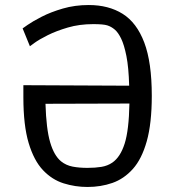

<svg xmlns="http://www.w3.org/2000/svg" viewBox="-20 -730 694 764"><path d="M70 -617Q70 -617 90 -631Q110 -645 146 -663.5Q182 -682 230 -696Q278 -710 333 -710Q412 -710 468 -675Q524 -640 554 -561Q584 -482 584 -349Q584 -239 564 -168Q544 -97 508.5 -57.5Q473 -18 427 -2Q381 14 328 14Q279 14 233 -0.5Q187 -15 151 -53Q115 -91 94 -161Q73 -231 73 -343V-391L494 -389Q492 -462 483 -507Q474 -552 462 -576.5Q450 -601 437 -612Q423 -624 407 -629Q391 -634 351 -634Q296 -634 250 -620.5Q204 -607 170 -590Q136 -573 117.5 -559.5Q99 -546 99 -546ZM161 -317Q164 -217 179.5 -164Q195 -111 223 -88Q243 -72 269 -67Q295 -62 328 -62Q359 -62 383.5 -66Q408 -70 427 -83Q459 -105 476 -158.5Q493 -212 495 -318Z"/></svg>

Font: Ruda
Style: Regular
Weight: 400
Designer: Mariela Monsalve and Angelina Sanchez
Foundry: Mariela Monsalve and Angelina Sanchez
Version: Version 2.000